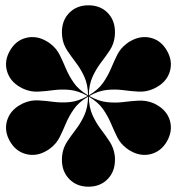

<svg xmlns="http://www.w3.org/2000/svg" viewBox="-20 -780 666 724"><path d="M413.5 -177Q413.5 -133 385.8 -104.5Q358 -76 313.5 -76Q269.5 -76 241.5 -104.5Q213.5 -133 213.5 -177Q213.5 -181.5 213.8 -185.8Q214 -190 214.5 -195Q218 -223 233.2 -246Q248.5 -269 266.5 -292.5Q284.5 -316 298 -345.5Q311.5 -375 312 -415.5Q277 -395 258.5 -368.5Q240 -342 228.5 -314.5Q217 -287 204.8 -262.5Q192.5 -238 170 -221Q166 -217.5 162.5 -215.5Q159 -213.5 155 -211Q117 -189 78.2 -199Q39.5 -209 17.5 -247Q-4.5 -285.5 6.2 -323.8Q17 -362 55 -384Q63.5 -389 71 -392Q97 -403 124.5 -401.5Q152 -400 181.5 -396Q211 -392 243 -395Q275 -398 310.5 -418Q275 -438 243 -441Q211 -444 181.5 -440Q152 -436 124.5 -434.5Q97 -433 71 -444Q63.5 -447 55 -452Q17 -474 6.2 -512.5Q-4.5 -551 17.5 -589Q39.5 -627.5 78.2 -637.2Q117 -647 155 -625Q159 -623 162.5 -620.5Q166 -618 170 -615Q192.5 -598 204.8 -573.5Q217 -549 228.5 -521.5Q240 -494 258.5 -467.5Q277 -441 312 -420.5Q311.5 -461 298 -490.5Q284.5 -520 266.5 -543.5Q248.5 -567 233.2 -590Q218 -613 214.5 -641Q214 -646.5 213.8 -650.5Q213.5 -654.5 213.5 -659Q213.5 -703.5 241.5 -731.8Q269.5 -760 313.5 -760Q358 -760 385.8 -731.8Q413.5 -703.5 413.5 -659Q413.5 -654.5 413.2 -650.5Q413 -646.5 412.5 -641Q409 -613 393.8 -590Q378.5 -567 360.5 -543.5Q342.5 -520 329 -490.5Q315.5 -461 315 -420.5Q350 -441 368.5 -467.5Q387 -494 398.5 -521.5Q410 -549 422.2 -573.5Q434.5 -598 457 -615Q461 -618.5 464.8 -620.8Q468.5 -623 472 -625Q510.5 -647 549 -637.2Q587.5 -627.5 609.5 -589Q631.5 -551 621 -512.5Q610.5 -474 572 -452Q563.5 -447 556 -444Q530 -433 502.5 -434.5Q475 -436 445.5 -440Q416 -444 384 -441Q352 -438 316.5 -418Q352 -398 384 -394.8Q416 -391.5 445.2 -395.2Q474.5 -399 502 -400.5Q529.5 -402 556 -392Q563.5 -389 572 -384Q610.5 -362 621 -323.8Q631.5 -285.5 609.5 -247Q587.5 -209 549 -199Q510.5 -189 472 -211Q468.5 -213.5 464.8 -215.5Q461 -217.5 457 -221Q434.5 -238 422.2 -262.5Q410 -287 398.5 -314.5Q387 -342 368.5 -368.5Q350 -395 315 -415.5Q315.5 -375 329 -345.5Q342.5 -316 360.5 -292.5Q378.5 -269 393.5 -246Q408.5 -223 412.5 -195Q413.5 -190 413.5 -185.8Q413.5 -181.5 413.5 -177Z"/></svg>

Font: Bodoni* 72pt Fatface
Style: Regular
Weight: 900
Version: Version 2.3